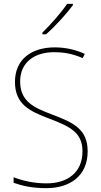

<svg xmlns="http://www.w3.org/2000/svg" viewBox="-20 -971 527 1001"><path d="M360 -944V-951H330C299 -905 246 -845 201 -801V-792H220C268 -834 326 -898 360 -944ZM437 -182C437 -298 363 -332 249 -375C159 -409 85 -441 85 -546C85 -648 162 -699 263 -699C307 -699 357 -692 411 -668L422 -690C375 -712 321 -724 265 -724C147 -724 58 -664 58 -544C58 -427 135 -391 236 -353C346 -311 410 -280 410 -182C410 -71 331 -15 223 -15C156 -15 97 -29 51 -47V-18C96 -2 149 10 221 10C345 10 437 -54 437 -182Z"/></svg>

Font: Noto Sans Arabic SemCond Thin
Style: Regular
Weight: 100
Width: 4
Designer: Monotype Design Team, Nadine Chahine, Nizar Qandah and Khaled Hosny
Foundry: Monotype Imaging Inc.
Version: Version 2.012